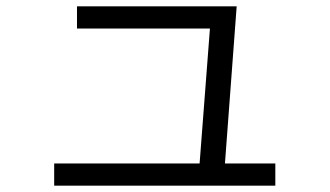

<svg xmlns="http://www.w3.org/2000/svg" viewBox="-20 -583 1040 606"><path d="M607 -28 645 -524 672 -493H223V-563H727L687 -27ZM151 3V-67H849V3Z"/></svg>

Font: M PLUS 1 Thin
Style: Regular
Weight: 400
Version: Version 1.001